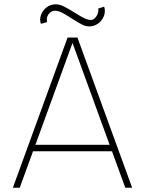

<svg xmlns="http://www.w3.org/2000/svg" viewBox="-20 -875 676 895"><path d="M341 -700 596 0H564L502 -170H134L72 0H40L295 -700ZM491 -200 318 -675 145 -200ZM395.5 -752Q379 -752 361 -761.2Q343 -770.5 313.5 -789.5Q286.5 -807 269 -816Q251.5 -825 236.5 -825Q225 -825 215.5 -818Q206 -811 201.2 -799.5Q196.5 -788 199 -775Q199 -774 199 -773.2Q199 -772.5 199.5 -772L170.5 -764Q163.5 -784 171.2 -805.5Q179 -827 197.8 -841Q216.5 -855 239.5 -855Q257 -855 277.5 -845Q298 -835 328 -816Q355 -799 372.2 -790.5Q389.5 -782 403.5 -782Q413.5 -782 422 -790Q430.5 -798 435 -809.5Q439.5 -821 438.5 -830Q438.5 -831 438.2 -832.5Q438 -834 437.5 -835L465.5 -844Q472.5 -823 464.8 -801.5Q457 -780 438.2 -766Q419.5 -752 395.5 -752Z"/></svg>

Font: Urbanist
Style: Regular
Weight: 400
Designer: Corey Hu
Foundry: Corey Hu
Version: Version 1.2; befe77262ef67d88f1d94aa3d2e49ef1327b4483